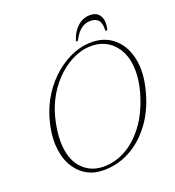

<svg xmlns="http://www.w3.org/2000/svg" viewBox="-154 -984 1020 1118"><g transform="rotate(-20 356.0 -425.0)"><path d="M493.5 -711.5Q571 -708.5 624.2 -660.8Q677.5 -613 695.2 -529.5Q713 -446 684 -335.5Q655.5 -225.5 596 -146Q536.5 -66.5 456.5 -25Q376.5 16.5 286.5 13Q230 11 185.2 -17.8Q140.5 -46.5 113.5 -97.8Q86.5 -149 82.5 -220Q78.5 -291 103 -378Q124.5 -453 165 -515.2Q205.5 -577.5 259 -622.2Q312.5 -667 372.8 -690.5Q433 -714 493.5 -711.5ZM297.5 -6.5Q369.5 -4 438.2 -40.5Q507 -77 562.5 -151.5Q618 -226 650 -338Q669.5 -408 669 -468Q668.5 -537 644 -586.5Q619.5 -636 578 -662.8Q536.5 -689.5 484.5 -691.5Q430 -694 375.8 -671.2Q321.5 -648.5 273.8 -605.5Q226 -562.5 190.2 -503.2Q154.5 -444 136.5 -373.5Q126.5 -334 121.8 -298.8Q117 -263.5 117 -232Q117.5 -124.5 167.8 -67Q218 -9.5 297.5 -6.5ZM520.5 -830.5Q489 -830.5 463.5 -812.2Q438 -794 416.5 -753Q412.5 -745 407.5 -745Q401 -745 403.5 -754Q418 -802 451.8 -832.5Q485.5 -863 529 -863Q572.5 -863 590 -832.5Q607.5 -802 597.5 -753.5Q595.5 -745 589 -745Q583.5 -745 583.5 -753Q585 -794 568.8 -812.2Q552.5 -830.5 520.5 -830.5Z"/></g></svg>

Font: Fraunces 72pt Soft Thin
Style: Italic
Weight: 100
Italic angle: -16°
Version: Version 1.000;[0bf87f6ff]